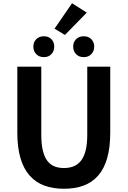

<svg xmlns="http://www.w3.org/2000/svg" viewBox="-20 -1152 788 1186"><path d="M375 14Q307 14 254 -5.5Q201 -25 163.5 -67Q126 -109 106.5 -175Q87 -241 87 -333V-740H235V-320Q235 -262 244.5 -222.5Q254 -183 272 -159Q290 -135 316 -124.5Q342 -114 375 -114Q408 -114 434.5 -124.5Q461 -135 480 -159Q499 -183 509 -222.5Q519 -262 519 -320V-740H661V-333Q661 -241 642 -175Q623 -109 586 -67Q549 -25 496 -5.5Q443 14 375 14ZM251 -799Q222 -799 204 -817.5Q186 -836 186 -864Q186 -892 204 -910Q222 -928 251 -928Q280 -928 297.5 -910Q315 -892 315 -864Q315 -836 297.5 -817.5Q280 -799 251 -799ZM425 -1132 516 -1074 381 -936 317 -975ZM497 -799Q468 -799 450 -817.5Q432 -836 432 -864Q432 -892 450 -910Q468 -928 497 -928Q526 -928 544 -910Q562 -892 562 -864Q562 -836 544 -817.5Q526 -799 497 -799Z"/></svg>

Font: SpoqaHanSans-Bold
Style: Regular
Weight: 700
Designer: [Spoqa Han Sans] Dong-huui Kim \uAE40 \uB3D9 \uD718   [Noto Sans] Ryoko NISHIZUKA \u897F \u585A \u6DBC \u5B50  (kana & i
Foundry: Spoqa (http://www.spoqa-han-sans.com)
Version: Version 2.000